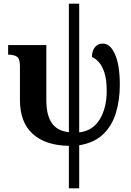

<svg xmlns="http://www.w3.org/2000/svg" viewBox="-20 -780 712 1040"><path d="M353 240V10Q226 8 157 -55Q88 -118 88 -238V-422Q88 -461 73 -472Q58 -483 28 -484H24V-536H231V-235Q231 -158 260 -114.5Q289 -71 353 -64V-760H409V-63Q482 -71 520 -133Q558 -195 558 -288Q558 -349 545.5 -387Q533 -425 514.5 -444.5Q496 -464 478 -471Q478 -503 493.5 -523.5Q509 -544 537 -544Q577 -544 603 -486Q629 -428 629 -320Q629 -240 608.5 -170.5Q588 -101 540 -54Q492 -7 409 7V240Z"/></svg>

Font: Noto Serif SemiCondensed ExtraBold
Style: Regular
Weight: 800
Width: 4
Designer: Monotype Design Team
Foundry: Monotype Imaging Inc.
Version: Version 2.015